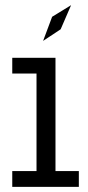

<svg xmlns="http://www.w3.org/2000/svg" viewBox="-20 -724 340 744"><path d="M27.5 0V-61H121.5V-439H27.5V-500H195V-61H285.5V0ZM147 -565.5 182 -659 255.5 -704 215 -610.5Z"/></svg>

Font: Trispace Condensed Light
Style: Regular
Weight: 300
Width: 3
Designer: Tyler Finck
Foundry: Etcetera Type Company
Version: Version 1.210; ttfautohint (v1.8.3)